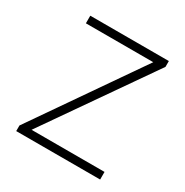

<svg xmlns="http://www.w3.org/2000/svg" viewBox="-129 -637 717 743"><g transform="rotate(30 229.5 -265.0)"><path d="M416 0H41V-25L367 -496H66V-530H417V-504L90 -34H416Z"/></g></svg>

Font: Noto Sans Bengali UI ExtraLight
Style: Regular
Weight: 200
Designer: Jelle Bosma - Monotype Design Team
Foundry: Monotype Imaging Inc.
Version: Version 2.003; ttfautohint (v1.8.4.7-5d5b)